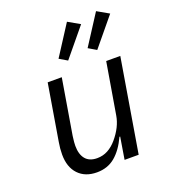

<svg xmlns="http://www.w3.org/2000/svg" viewBox="-143 -882 885 999"><g transform="rotate(-20 300.0 -383.0)"><path d="M399 -122H395Q365 -57 323.5 -22.5Q282 12 223 12Q158 12 120.5 -27.5Q83 -67 83 -137Q83 -170 89 -204L141 -516H219L168 -211L167 -203Q163 -175 163 -156Q163 -109 184.5 -83Q206 -57 249 -57Q281 -57 308 -71.5Q335 -86 358 -113Q407 -171 417 -231L465 -516H543L457 0H379ZM280 -586 236 -612 343 -778 408 -741ZM441 -586 397 -612 504 -778 569 -741Z"/></g></svg>

Font: iA Writer Mono V
Style: Regular
Weight: 400
Italic angle: -9.5°
Designer: Mike Abbink, Paul van der Laan, Pieter van Rosmalen
Foundry: Bold Monday
Version: Version 2.000